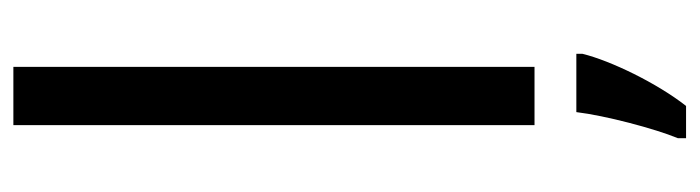

<svg xmlns="http://www.w3.org/2000/svg" viewBox="-390 -410 1021 280"><g transform="rotate(-90 120.0 -269.5)"><path d="M163 0V-760H78V0ZM182 70V61H97C92 103 73 175 59 209V221H106C139 179 172 111 182 70Z"/></g></svg>

Font: Noto Sans Thai Looped SemiCondensed
Style: Regular
Weight: 400
Width: 4
Designer: Sasikarn Vongin, Ben Mitchell
Foundry: The Fontpad Ltd
Version: Version 1.001